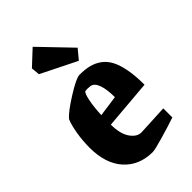

<svg xmlns="http://www.w3.org/2000/svg" viewBox="-221 -784 870 870"><g transform="rotate(-45 214.5 -349.0)"><path d="M272 -517.1 101.1 -602.1 97.2 -643.1 168.9 -710 310.1 -563ZM216.8 12.2Q130.9 12.2 79.3 -44.9Q27.8 -102.1 27.8 -204.1Q27.8 -250 35.4 -293.7Q43 -337.4 53.2 -360.8Q72.3 -385.3 139.9 -427.7Q207.5 -470.2 229 -470.2Q264.2 -470.2 290.5 -463.6Q316.9 -457 339.4 -440.7Q361.8 -424.3 376 -397.2Q390.1 -370.1 397.9 -328.4Q405.8 -286.6 405.8 -230L169.9 -210Q169.9 -151.4 192.1 -119.1Q214.4 -86.9 243.2 -86.9L390.1 -94.2V-36.1Q351.6 -22.9 291.5 -5.4Q231.4 12.2 216.8 12.2ZM169.9 -271 271 -285.2Q271 -334.5 260.3 -365Q249.5 -395.5 228 -398.9Q206.5 -401.4 195.8 -398.9Q187.5 -396 179.7 -358.6Q171.9 -321.3 169.9 -271Z"/></g></svg>

Font: Grenze
Style: Bold
Weight: 700
Designer: Renata Polastri
Foundry: Omnibus-Type
Version: Version 1.002;PS 001.002;hotconv 1.0.88;makeotf.lib2.5.64775